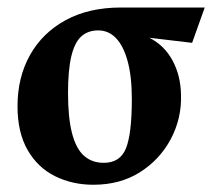

<svg xmlns="http://www.w3.org/2000/svg" viewBox="-20 -479 569 514"><path d="M229.9 15.6Q173.6 15.6 127.3 -7.4Q80.9 -30.4 53.9 -77.4Q26.9 -124.4 26.9 -194.4Q26.9 -272.4 60.5 -332Q94.1 -391.6 156.1 -425.2Q218.1 -458.9 304 -458.9H528.1L494.3 -364.3L379.9 -377.9Q420.2 -357.3 442 -316.9Q463.7 -276.5 464.6 -224.9Q466.5 -162 437.3 -106.9Q408.1 -51.9 354.9 -18.1Q301.8 15.6 229.9 15.6ZM257.9 -43.1Q301.5 -43.1 317.2 -81.8Q332.9 -120.5 332.9 -214Q332.9 -274.6 321.6 -315.5Q310.4 -356.4 290.5 -377Q270.6 -397.6 243.1 -397.6Q215.1 -397.6 197.4 -381.3Q179.6 -365 170.9 -328.2Q162.1 -291.4 162.1 -229.4Q162.1 -163.6 172.9 -122.1Q183.7 -80.6 205 -61.9Q226.2 -43.1 257.9 -43.1Z"/></svg>

Font: Ancizar Serif Light
Style: Regular
Weight: 300
Designer: Cesar Puertas, Viviana Monsalve, Julian Moncada, Julian Prieto, Jose Castro, Felipe Aragon, Mariel Hernandez, Sara Alarc
Version: Version 8.100